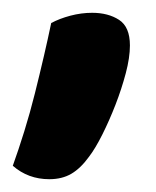

<svg xmlns="http://www.w3.org/2000/svg" viewBox="-29 -162 244 300"><path d="M110 83Q97 101 82.5 109.5Q68 118 48 118Q15 118 -9 97Q0 72 9 43Q18 14 25.5 -16Q33 -46 39.5 -74Q46 -102 51 -126Q64 -133 81 -137.5Q98 -142 115 -142Q140 -142 157 -131Q174 -120 174 -91Q174 -72 167.5 -47.5Q161 -23 151.5 1.5Q142 26 131 48Q120 70 110 83Z"/></svg>

Font: Baloo Thambi 2 SemiBold
Style: Regular
Weight: 600
Designer: Aadarsh Rajan and Ek Type
Foundry: Ek Type
Version: Version 1.640;hotconv 1.0.111;makeotfexe 2.5.65597; ttfautoh